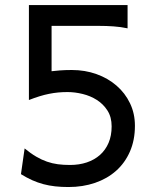

<svg xmlns="http://www.w3.org/2000/svg" viewBox="-20 -733 626 765"><path d="M95.2 -712.9H488.3V-620.1Q460.4 -626 432.4 -627.9Q404.3 -629.9 373.5 -629.9H185.5V-449.2Q196.8 -450.7 218 -452.4Q239.3 -454.1 266.1 -454.1Q318.8 -454.1 364.5 -437.7Q410.2 -421.4 444.3 -391.8Q478.5 -362.3 498 -321.5Q517.6 -280.8 517.6 -231.9Q517.6 -174.8 497.8 -129.4Q478 -84 442.6 -52.5Q407.2 -21 358.6 -4.4Q310.1 12.2 252.9 12.2Q224.6 12.2 200 9.5Q175.3 6.8 152.6 0.7Q129.9 -5.4 108.2 -15.1Q86.4 -24.9 63.5 -39.1L78.1 -141.6Q102.5 -121.6 124.3 -108.9Q146 -96.2 167.2 -88.9Q188.5 -81.5 210.7 -78.6Q232.9 -75.7 258.8 -75.7Q295.4 -75.7 325.9 -85.9Q356.4 -96.2 378.4 -115.7Q400.4 -135.3 412.6 -163.8Q424.8 -192.4 424.8 -229.5Q424.8 -266.6 408.2 -292.5Q391.6 -318.4 366 -334.7Q340.3 -351.1 309.3 -358.6Q278.3 -366.2 249 -366.2Q229.5 -366.2 211.7 -364.5Q193.8 -362.8 175.5 -359.1Q157.2 -355.5 137.5 -349.4Q117.7 -343.3 95.2 -334.5Z"/></svg>

Font: Andika Basic
Style: Regular
Weight: 400
Designer: Annie Olsen & Victor Gaultney
Foundry: SIL International
Version: Version 1.000